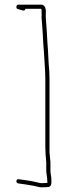

<svg xmlns="http://www.w3.org/2000/svg" viewBox="-20 -704 291 826"><path d="M159 -650V-625C160.5 -605.5 162.8 -579.4 164 -557L166 -519C167.3 -506.3 168.3 -493.3 169 -480C170.9 -441.5 175 -399.1 175 -361V-73C175 -49.4 176.9 -26.7 179 -6V30C179 43 183 56.1 183 67C183 71.7 183.3 77 184 83H181C173 83.7 166 84 160 84C154.7 84 148.7 83 142 81C115.8 74.5 87.7 70.5 60 67C48.8 65.6 46.6 82.5 58 85C77.4 87.8 97.4 90.1 117 94C129 95.3 147.9 102 160 102C166.7 102 174 101.7 182 101C204 101 201 85.3 201 67C201 55.6 197 42.4 197 30V-7L195 -27C194.3 -33.7 193.7 -41 193 -49V-361C193 -371.7 192.7 -383.7 192 -397C187.9 -436.1 187.9 -480.9 184 -520L182 -558C180.8 -581.6 178.4 -605.5 177 -627V-649C178.7 -665.6 172.8 -684 158 -684H59C48.6 -684 47.4 -666.4 57 -665L71 -661C78.9 -658.8 85.7 -655.2 89 -665V-666H157C159.7 -663.3 159 -653.8 159 -650Z"/></svg>

Font: HoneyBee
Style: BLn
Weight: 100
Foundry: Cannot Into Space Fonts
Version: Version 0.89